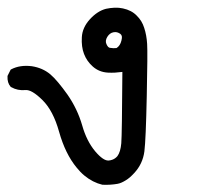

<svg xmlns="http://www.w3.org/2000/svg" viewBox="-21 -269 541 511"><path d="M251.5 222.7Q238.8 219.7 226.8 213.6Q214.8 207.5 203.9 198.5Q192.9 189.5 183.1 177.2Q152.8 140.6 136.2 81.5Q120.6 25.4 91.8 -2.9Q63.5 -30.8 46.9 -29.3Q25.9 -27.3 8.8 -37.1L7.8 -37.6L7.3 -38.1Q-2 -48.8 -1 -65.9V-66.9L-0.5 -67.9L6.3 -81.5L7.3 -83.5L8.8 -84.5Q32.2 -96.7 63.5 -92.8Q92.3 -88.4 112.8 -71.3Q122.6 -63 134 -49.3Q145.5 -35.6 158.7 -17.1Q185.1 21 197.8 64.9Q209.5 106.4 232.4 133.8Q254.4 159.7 268.6 158.2Q273.4 157.7 277.6 156.2Q281.7 154.8 285.2 152.3Q288.6 149.9 291.5 146.5Q299.8 135.3 301.8 112.3Q303.7 88.4 304.7 -77.6Q294.4 -76.2 285.2 -75.7Q275.9 -75.2 266.1 -75.7Q242.7 -77.1 226.1 -91.8Q210 -106 202.6 -125.5Q195.3 -144.5 196.8 -169.9Q198.2 -195.8 218.3 -217.8Q238.3 -239.7 261.2 -245.6Q272.5 -248 283.9 -248.5Q295.4 -249 306.2 -246.6Q329.1 -241.7 342.8 -227.5Q356.9 -213.9 362.8 -194.8Q369.1 -175.8 370.6 -152.3Q372.1 -128.9 369.6 -13.4Q367.2 102.1 363.3 133.8Q358.9 167.5 335.9 191.9Q330.1 198.2 324.7 202.9Q319.3 207.5 313.7 210.9Q308.1 214.4 302.7 216.8Q297.4 219.2 292 220.2Q272.9 223.6 252.4 222.7H252ZM289.1 -141.1Q298.8 -147 302.2 -161.1Q304.2 -168.9 303.2 -172.9Q302.2 -176.8 298.8 -179.2Q294.4 -182.1 290.3 -183.1Q286.1 -184.1 280.8 -183.1Q271 -181.2 264.6 -170.9Q258.3 -160.6 262.2 -151.9Q263.2 -149.4 264.4 -147.5Q265.6 -145.5 266.8 -144.3Q268.1 -143.1 269.5 -142.3Q271 -141.6 272.5 -141.6Q280.8 -140.1 289.1 -141.1Z"/></svg>

Font: NaikaiFont
Style: SemiBold
Weight: 600
Version: Version 1.89